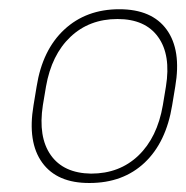

<svg xmlns="http://www.w3.org/2000/svg" viewBox="-20 -742 409 422"><path d="M53.7 -510.7 60.5 -551.8Q73.2 -632.3 121.3 -677Q169.4 -721.7 242.2 -721.7Q314 -721.7 346.4 -676.8Q378.9 -631.8 365.2 -551.8L358.4 -510.7Q345.2 -429.2 297.9 -384.5Q250.5 -339.8 176.8 -339.8Q105.5 -339.4 72.8 -384.5Q40 -429.7 53.7 -510.7ZM81.1 -551.8 74.2 -510.7Q63.5 -440.9 91.6 -401.1Q119.6 -361.3 180.2 -360.4Q242.7 -360.4 284.2 -400.1Q325.7 -439.9 337.9 -510.7L344.7 -551.8Q356 -621.1 327.6 -660.6Q299.3 -700.2 238.3 -700.2Q176.3 -700.2 134.8 -660.9Q93.3 -621.6 81.1 -551.8Z"/></svg>

Font: Inter Display Thin
Style: Italic
Weight: 100
Italic angle: -9.39999°
Designer: Rasmus Andersson
Foundry: rsms
Version: Version 4.000;git-a52131595